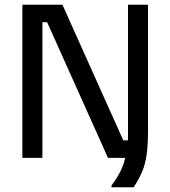

<svg xmlns="http://www.w3.org/2000/svg" viewBox="-20 -670 723 815"><path d="M547.5 125H453.3V117.5Q470 95 482.9 72.9Q495.8 50.8 505 23.3Q514.2 -4.2 519.2 -40.8L545.8 0H438.3L180 -575.8H160V0H75V-650H245L503.3 -74.2H523.3V-650H608.3V-120Q608.3 -55 602.5 -13.8Q596.7 27.5 583.3 58.8Q570 90 547.5 125Z"/></svg>

Font: Familjen Grotesk Variable
Style: Regular
Weight: 400
Designer: Anders Wikstroem, Jonas Baeckman, Matilda Gysing, Kristian Moeller
Foundry: Familjen STHLM AB
Version: Version 2.000